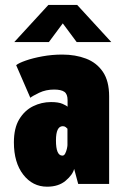

<svg xmlns="http://www.w3.org/2000/svg" viewBox="-20 -728 490 760"><path d="M166.5 11Q109 11 72 -36.8Q35 -84.5 35 -164.5Q35 -221 56.2 -256Q77.5 -291 111 -307.5Q144.5 -324 182 -324Q211.5 -324 227.8 -316.8Q244 -309.5 247.5 -305.5V-332Q247.5 -355.5 234.8 -364.5Q222 -373.5 194 -373.5Q161.5 -373.5 135 -360.8Q108.5 -348 100 -341L44 -470Q54 -478.5 81.8 -488.2Q109.5 -498 147.8 -505Q186 -512 226.5 -512Q278.5 -512 320.5 -496Q362.5 -480 387.2 -443.8Q412 -407.5 412 -346.5V0H289.5L273.5 -59.5Q268 -36.5 240 -12.8Q212 11 166.5 11ZM227 -112Q234 -112 238.2 -120.5Q242.5 -129 244.8 -139.2Q247 -149.5 247 -153.5V-218.5Q245 -221 240.2 -224.8Q235.5 -228.5 228.5 -228.5Q201.5 -228.5 201.5 -172Q201.5 -112 227 -112ZM36.5 -561.5 171.5 -708.5H285.5L420.5 -561.5H283.5L228.5 -635.5L173.5 -561.5Z"/></svg>

Font: Trispace Condensed ExtraBold
Style: Regular
Weight: 800
Width: 3
Designer: Tyler Finck
Foundry: Etcetera Type Company
Version: Version 1.210; ttfautohint (v1.8.3)